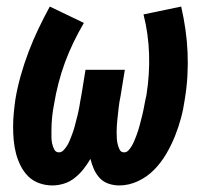

<svg xmlns="http://www.w3.org/2000/svg" viewBox="-20 -558 640 586"><path d="M140 8Q119 8 99.5 1Q80 -6 66 -20Q52 -34 43 -52Q34 -70 29 -89Q24 -108 22 -128.5Q20 -149 20 -170.5Q20 -192 22 -213Q24 -234 27 -255Q33 -291 43.5 -328Q54 -365 67.5 -400.5Q81 -436 97.5 -470.5Q114 -505 132 -538L236 -488Q219 -459 204.5 -429Q190 -399 178.5 -368Q167 -337 158.5 -304Q150 -271 145 -240Q143 -230 141.5 -220Q140 -210 139 -199.5Q138 -189 137.5 -179Q137 -169 137 -159.5Q137 -150 137 -140Q137 -130 139 -120.5Q141 -111 145.5 -102Q150 -93 160 -93Q168 -93 174 -99.5Q180 -106 184.5 -113Q189 -120 192 -127.5Q195 -135 198 -142.5Q201 -150 203.5 -157.5Q206 -165 208 -172.5Q210 -180 212 -188Q214 -196 216 -203.5Q218 -211 219.5 -218.5Q221 -226 222.5 -234Q224 -242 225 -249.5Q226 -257 228 -265L241 -345H361L348 -265Q346 -256 344.5 -246.5Q343 -237 342 -228Q341 -219 340 -209.5Q339 -200 338 -191Q337 -182 336.5 -172.5Q336 -163 336 -154Q336 -145 336.5 -136Q337 -127 339 -118.5Q341 -110 345 -101.5Q349 -93 359 -93Q367 -93 373 -100Q379 -107 383 -114Q387 -121 390 -128.5Q393 -136 396 -143.5Q399 -151 401.5 -159Q404 -167 406 -174.5Q408 -182 410 -190Q412 -198 414 -205.5Q416 -213 417.5 -221Q419 -229 420.5 -236.5Q422 -244 423.5 -252Q425 -260 427 -268Q437 -331 435 -393Q433 -455 418 -514L533 -538Q541 -503 546 -468Q551 -433 552.5 -397.5Q554 -362 552 -326.5Q550 -291 544 -255Q540 -226 532.5 -198Q525 -170 514 -142.5Q503 -115 487.5 -88.5Q472 -62 450.5 -40Q429 -18 401 -5Q373 8 344 8Q327 8 311 2.5Q295 -3 284 -15Q273 -27 266.5 -42Q260 -57 256 -73Q246 -56 234.5 -41.5Q223 -27 208 -15Q193 -3 175 2.5Q157 8 140 8Z"/></svg>

Font: Iosevka Curly Extended
Style: Bold Italic
Weight: 700
Width: 7
Italic angle: -9°
Monospace: yes
Designer: Belleve Invis
Foundry: Belleve Invis
Version: Version 11.1.0; ttfautohint (v1.8.3)